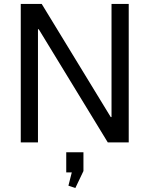

<svg xmlns="http://www.w3.org/2000/svg" viewBox="-20 -720 756 971"><path d="M631 -700V0H525L176 -572H172V0H85V-700H191L540 -128H544V-700ZM402 50V145L361 231L326 219L357 97L393 152H315V50Z"/></svg>

Font: Pathway Extreme
Style: Regular
Weight: 400
Designer: Eduardo Rodriguez Tunni
Foundry: Eduardo Rodriguez Tunni
Version: Version 1.001;gftools[0.9.26]